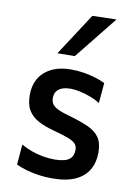

<svg xmlns="http://www.w3.org/2000/svg" viewBox="-88 -835 636 904"><g transform="rotate(10 229.5 -383.0)"><path d="M224.5 11.5Q192 11.5 160.2 7Q128.5 2.5 100.8 -5.8Q73 -14 52 -24L60 -121Q82.5 -108 109 -98.2Q135.5 -88.5 164.2 -83.2Q193 -78 222 -78Q246 -78 266.2 -82.8Q286.5 -87.5 298.8 -101Q311 -114.5 311 -141Q311 -158.5 299.5 -170Q288 -181.5 262 -190.8Q236 -200 191 -212.5Q149.5 -223.5 118.8 -240Q88 -256.5 71 -284Q54 -311.5 54 -356.5Q54 -429 100.5 -469Q147 -509 225 -509Q258 -509 289 -503.8Q320 -498.5 345.8 -490.2Q371.5 -482 389.5 -473L381 -376Q358 -390.5 331.2 -400.2Q304.5 -410 280 -414.8Q255.5 -419.5 238.5 -419.5Q219 -419.5 201.8 -414.2Q184.5 -409 174 -396.2Q163.5 -383.5 163.5 -362Q163.5 -345 171.5 -333Q179.5 -321 200.8 -311Q222 -301 262.5 -290Q313 -275.5 348.2 -259.5Q383.5 -243.5 401.5 -217.5Q419.5 -191.5 419.5 -145.5Q419.5 -99.5 399.5 -64Q379.5 -28.5 336.5 -8.5Q293.5 11.5 224.5 11.5ZM148 -573Q181 -623.5 214 -674.2Q247 -725 279.5 -775L394.5 -778Q366.5 -743 339 -708.8Q311.5 -674.5 284.8 -641Q258 -607.5 231 -574Z"/></g></svg>

Font: Commissioner Thin Medium
Style: Regular
Weight: 500
Version: Version 1.000